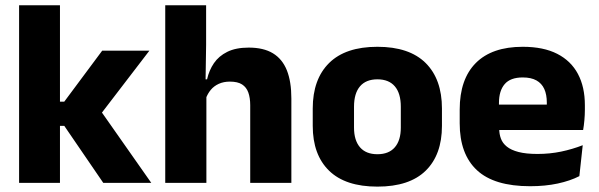

<svg xmlns="http://www.w3.org/2000/svg" viewBox="-20 -680 2226 714"><path d="M542.5 0H364L219 -212H179V-302H219L360 -491.5H535.5L348.5 -247.5V-276.5ZM203 0H51V-660.5H203Z M1063.5 0H910.5V-289Q910.5 -316 903.5 -335.8Q896.5 -355.5 880.2 -366Q864 -376.5 835 -376.5Q811.5 -376.5 793.5 -368.2Q775.5 -360 763.8 -345.8Q752 -331.5 745.5 -313.5L714.5 -385H750Q757.5 -418.5 775.5 -445Q793.5 -471.5 825.2 -487.2Q857 -503 905 -503Q960 -503 995 -481.8Q1030 -460.5 1046.8 -418.5Q1063.5 -376.5 1063.5 -313.5ZM747.5 0H594.5V-660.5H746.5V-513.5L744 -351.5L747.5 -339.5Z M1383.5 14Q1264.5 14 1203.8 -45.2Q1143 -104.5 1143 -212V-276.5Q1143 -385.5 1204 -445.8Q1265 -506 1383.5 -506Q1502 -506 1562.8 -445.8Q1623.5 -385.5 1623.5 -276.5V-212Q1623.5 -104.5 1563 -45.2Q1502.5 14 1383.5 14ZM1383.5 -106.5Q1426 -106.5 1448.2 -132.2Q1470.5 -158 1470.5 -205.5V-283Q1470.5 -333 1448.2 -359Q1426 -385 1383.5 -385Q1341 -385 1318.8 -359Q1296.5 -333 1296.5 -283V-205.5Q1296.5 -158 1318.8 -132.2Q1341 -106.5 1383.5 -106.5Z M1951.5 12.5Q1817.5 12.5 1753.5 -47.2Q1689.5 -107 1689.5 -221.5V-272.5Q1689.5 -385.5 1749.5 -445.8Q1809.5 -506 1924 -506Q2001 -506 2052.2 -479.8Q2103.5 -453.5 2129.2 -405Q2155 -356.5 2155 -288.5V-272Q2155 -253 2153.2 -233.2Q2151.5 -213.5 2148.5 -196.5H2010.5Q2012.5 -225.5 2013 -251.2Q2013.5 -277 2013.5 -298Q2013.5 -328.5 2004 -349.2Q1994.5 -370 1974.8 -381Q1955 -392 1924 -392Q1878 -392 1856.8 -367.2Q1835.5 -342.5 1835.5 -297V-252L1836.5 -235.5V-200.5Q1836.5 -181.5 1842.8 -164.5Q1849 -147.5 1864.8 -134.8Q1880.5 -122 1908.2 -114.8Q1936 -107.5 1979 -107.5Q2024.5 -107.5 2066.5 -116.2Q2108.5 -125 2147 -140L2134.5 -25Q2100.5 -7.5 2054 2.5Q2007.5 12.5 1951.5 12.5ZM2117.5 -196.5H1770.5V-291H2117.5Z"/></svg>

Font: Anek Kannada Medium
Style: Bold
Weight: 700
Version: Version 1.003